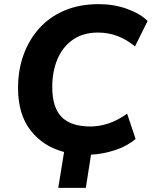

<svg xmlns="http://www.w3.org/2000/svg" viewBox="-20 -736 732 926"><path d="M261 170 289 -3Q189 -29 128 -106.5Q67 -184 67 -312Q67 -397 93 -470Q119 -543 168.5 -598.5Q218 -654 290.5 -685Q363 -716 456 -716Q529 -716 592 -693.5Q655 -671 692 -635L631 -512Q551 -579 453 -579Q381 -579 331.5 -544.5Q282 -510 257 -450.5Q232 -391 232 -317Q232 -217 277.5 -171.5Q323 -126 416 -126Q459 -126 503 -140.5Q547 -155 593 -188L634 -66Q595 -32 536.5 -12.5Q478 7 419 10L394 170Z"/></svg>

Font: Nunito Sans ExtraBold
Style: Italic
Weight: 800
Italic angle: -9°
Designer: Vernon Adams
Foundry: Vernon Adams
Version: Version 3.006; ttfautohint (v1.8.3)